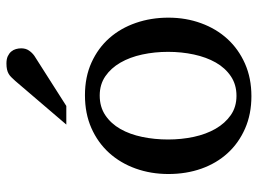

<svg xmlns="http://www.w3.org/2000/svg" viewBox="-120 -652 785 584"><g transform="rotate(-90 272.0 -360.5)"><path d="M405.8 -241.2Q405.8 -282.2 397.7 -319.8Q389.6 -357.4 373 -386.2Q356.4 -415 331.5 -432.1Q306.6 -449.2 272.9 -449.2Q238.3 -449.2 212.9 -432.1Q187.5 -415 171.1 -386.2Q154.8 -357.4 147 -319.8Q139.2 -282.2 139.2 -241.2Q139.2 -200.7 147.2 -163.1Q155.3 -125.5 171.9 -96.7Q188.5 -67.9 213.4 -50.5Q238.3 -33.2 272 -33.2Q306.2 -33.2 331.5 -50.3Q356.9 -67.4 373.3 -96.2Q389.6 -125 397.7 -162.6Q405.8 -200.2 405.8 -241.2ZM509.8 -240.2Q509.8 -187 492.9 -140.9Q476.1 -94.7 445.1 -60.8Q414.1 -26.9 369.9 -7.3Q325.7 12.2 271 12.2Q216.3 12.2 172.4 -7.1Q128.4 -26.4 97.7 -60.1Q66.9 -93.8 50.5 -139.9Q34.2 -186 34.2 -240.2Q34.2 -293.5 50.8 -339.8Q67.4 -386.2 98.6 -420.7Q129.9 -455.1 174.1 -474.6Q218.3 -494.1 273.9 -494.1Q329.6 -494.1 373.5 -474.1Q417.5 -454.1 447.8 -419.7Q478 -385.3 493.9 -339.1Q509.8 -293 509.8 -240.2ZM416.5 -688Q416.5 -674.3 409.9 -664.6Q403.3 -654.8 393.6 -647.9L241.2 -550.8H184.6L317.4 -706.1Q323.2 -712.4 328.1 -717.5Q333 -722.7 338.9 -726.1Q344.7 -729.5 352.3 -731.2Q359.9 -732.9 370.6 -732.9Q383.8 -732.9 392.6 -728.8Q401.4 -724.6 406.7 -718.3Q412.1 -711.9 414.3 -703.9Q416.5 -695.8 416.5 -688Z"/></g></svg>

Font: Charis SIL Phon
Style: Regular
Weight: 400
Foundry: SIL International
Version: Version 5.000